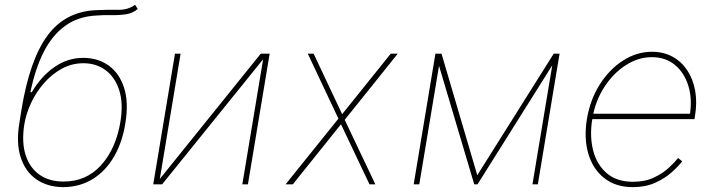

<svg xmlns="http://www.w3.org/2000/svg" viewBox="-20 -770 2980 802"><path d="M544.4 -750 555.2 -732.4Q534.7 -714.8 505.9 -710.4Q477.1 -706.1 445.1 -706.8Q413.1 -707.5 381.3 -705.1Q306.2 -701.2 252 -661.9Q197.8 -622.6 162.4 -552.5Q127 -482.4 106.9 -384.8H112.8Q150.9 -450.2 206.5 -489.3Q262.2 -528.3 327.6 -528.3Q389.2 -528.3 434.1 -496.1Q479 -463.9 498.5 -402.6Q518.1 -341.3 503.4 -253.9Q490.7 -174.3 455.6 -114.5Q420.4 -54.7 366.7 -21.7Q313 11.2 243.7 11.7Q178.2 11.2 132.1 -20.8Q85.9 -52.7 66.4 -113Q46.9 -173.3 61 -256.8L69.8 -312.5Q104 -520 177.7 -620.6Q251.5 -721.2 379.4 -727.5Q430.2 -730 472.2 -729Q514.2 -728 544.4 -750ZM244.6 -11.7Q339.4 -11.2 401.6 -79.3Q463.9 -147.5 482.9 -260.7Q495.6 -338.4 478 -393.1Q460.4 -447.8 421.1 -476.8Q381.8 -505.9 328.6 -505.9Q280.3 -505.9 238.5 -483.2Q196.8 -460.4 164.1 -423.1Q131.3 -385.7 110.1 -340.6Q88.9 -295.4 81.5 -250Q69.8 -175.3 87.2 -121.8Q104.5 -68.4 145.3 -40Q186 -11.7 244.6 -11.7Z M647.5 -22.5 1069.3 -545.9H1106.4L1015.6 0H992.2L1079.1 -522.5L657.2 0H620.1L710.9 -545.9H734.4Z M1290 -545.9 1409.2 -293 1612.3 -545.9H1641.6L1419.9 -269.5L1547.9 0H1523.4L1404.3 -251L1203.1 0H1172.9L1393.6 -274.4L1265.6 -545.9Z M1973.6 -38.1 2293 -545.9H2317.4L1974.6 0H1960.9L1798.8 -545.9H1824.2ZM1822.3 -545.9 1731.4 0H1708L1798.8 -545.9ZM2204.1 0 2294.9 -545.9H2317.4L2226.6 0Z M2623.5 11.7Q2551.8 11.7 2504.2 -25.9Q2456.5 -63.5 2437.5 -127.9Q2418.5 -192.4 2431.6 -272.9Q2444.8 -353 2484.9 -416.5Q2524.9 -480 2582 -516.8Q2639.2 -553.7 2703.1 -553.7Q2751.5 -553.7 2788.8 -533.4Q2826.2 -513.2 2850.6 -476.6Q2875 -439.9 2883.8 -390.9Q2892.6 -341.8 2882.8 -284.2L2880.9 -272.5H2443.4L2446.8 -294.9H2872.6L2860.8 -286.1Q2872.6 -354.5 2855.7 -410.2Q2838.9 -465.8 2799.6 -498.5Q2760.3 -531.2 2702.6 -531.2Q2646 -531.2 2593.8 -497.6Q2541.5 -463.9 2504.2 -406.2Q2466.8 -348.6 2454.6 -276.4L2454.1 -273.4Q2442.4 -201.7 2457.5 -142.1Q2472.7 -82.5 2514.4 -46.6Q2556.2 -10.7 2624 -10.7Q2675.3 -10.7 2712.6 -28.8Q2750 -46.9 2774.9 -70.3Q2799.8 -93.8 2812.5 -109.9L2829.6 -96.2Q2814 -75.7 2785.6 -50.3Q2757.3 -24.9 2716.8 -6.6Q2676.3 11.7 2623.5 11.7Z"/></svg>

Font: Inter Tight Thin
Style: Italic
Weight: 250
Italic angle: -9.39999°
Designer: Rasmus Andersson
Foundry: rsms
Version: Version 3.004